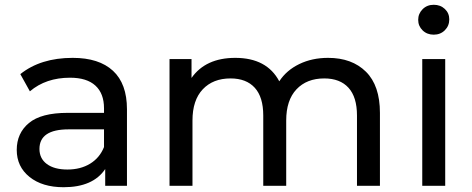

<svg xmlns="http://www.w3.org/2000/svg" viewBox="-20 -777 1974 803"><path d="M284 -535Q394 -535 452.5 -481Q511 -427 511 -320V0H420V-70Q369 6 246 6Q157 6 103.5 -37Q50 -80 50 -150Q50 -220 101 -262.5Q152 -305 263 -305H415V-324Q415 -386 379 -419Q343 -452 273 -452Q172 -452 105 -395L65 -467Q150 -535 284 -535ZM415 -162V-236H267Q145 -236 145 -154Q145 -114 176 -91Q207 -68 262 -68Q317 -68 357 -92.5Q397 -117 415 -162Z M1352 -535Q1452 -535 1510.5 -477Q1569 -419 1569 -305V0H1473V-294Q1473 -371 1437.5 -410Q1402 -449 1336 -449Q1263 -449 1220 -403.5Q1177 -358 1177 -273V0H1081V-294Q1081 -371 1045.5 -410Q1010 -449 944 -449Q871 -449 828 -403.5Q785 -358 785 -273V0H689V-530H781V-451Q840 -535 964 -535Q1096 -535 1148 -437Q1178 -483 1231.5 -509Q1285 -535 1352 -535Z M1859 -696Q1859 -669 1840.5 -650.5Q1822 -632 1794 -632Q1766 -632 1747.5 -650Q1729 -668 1729 -694Q1729 -720 1747.5 -738.5Q1766 -757 1794 -757Q1822 -757 1840.5 -739.5Q1859 -722 1859 -696ZM1746 0V-530H1842V0Z"/></svg>

Font: Montserrat
Style: Regular
Weight: 500
Designer: Julieta Ulanovsky
Foundry: Julieta Ulanovsky
Version: Version 7.200;PS 007.200;hotconv 1.0.88;makeotf.lib2.5.64775